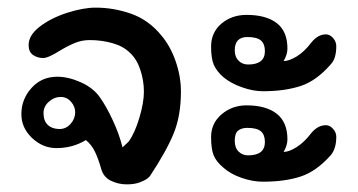

<svg xmlns="http://www.w3.org/2000/svg" viewBox="-20 -478 937 503"><path d="M245 -36Q238 -61 229 -80Q220 -99 205 -111Q170 -90 128 -90Q92 -90 64 -116.5Q36 -143 36 -179Q36 -218 62.5 -247.5Q89 -277 130 -277Q159 -277 191.5 -262.5Q224 -248 241 -224Q257 -202 274.5 -165Q292 -128 301 -92Q303 -94 308 -98.5Q313 -103 317 -107Q333 -129 345 -169Q357 -209 357 -238Q357 -267 347.5 -295.5Q338 -324 320 -340Q303 -357 274.5 -365Q246 -373 215 -373Q194 -373 175 -365Q156 -357 133 -343Q122 -336 111 -331Q100 -326 93 -326Q78 -326 66.5 -334Q55 -342 55 -360Q55 -386 84.5 -408.5Q114 -431 156 -444.5Q198 -458 231 -458Q278 -458 323.5 -442Q369 -426 402 -386Q426 -358 440 -318Q454 -278 454 -238Q454 -175 435 -128.5Q416 -82 373 -17Q372 -15 365.5 -10Q359 -5 345.5 0Q332 5 312 5Q290 5 270.5 -4.5Q251 -14 245 -36ZM177 -184Q177 -199 166 -211.5Q155 -224 139 -224Q122 -224 108 -211.5Q94 -199 94 -182Q94 -161 105.5 -150.5Q117 -140 136 -140Q153 -140 165 -153.5Q177 -167 177 -184Z M723 -318Q737 -318 757 -330Q777 -342 796 -367Q813 -388 834 -388Q844 -388 852.5 -378.5Q861 -369 861 -357Q861 -325 847 -310Q809 -266 767 -252.5Q725 -239 669 -239Q643 -239 613.5 -249.5Q584 -260 565 -276Q547 -292 540 -308.5Q533 -325 533 -356Q533 -393 560 -416Q587 -439 626 -439Q677 -439 705 -417.5Q733 -396 733 -351Q733 -335 723 -318ZM595 -346Q595 -329 605 -319Q615 -309 630 -309Q674 -309 674 -344Q674 -363 663.5 -372Q653 -381 628 -381Q595 -381 595 -346ZM723 -80Q737 -80 757 -92.5Q777 -105 796 -130Q813 -150 834 -150Q844 -150 852.5 -140.5Q861 -131 861 -120Q861 -89 847 -72Q809 -29 767.5 -15.5Q726 -2 669 -2Q642 -2 613 -12Q584 -22 565 -39Q547 -54 540 -70.5Q533 -87 533 -119Q533 -155 560.5 -178.5Q588 -202 626 -202Q677 -202 705 -180Q733 -158 733 -113Q733 -97 723 -80ZM595 -109Q595 -91 605 -81Q615 -71 630 -71Q674 -71 674 -106Q674 -125 663.5 -134Q653 -143 628 -143Q613 -143 604 -136Q595 -129 595 -109Z"/></svg>

Font: Itim
Style: Regular
Weight: 400
Designer: Suppakit Chalermlarp
Version: Version 1.002g